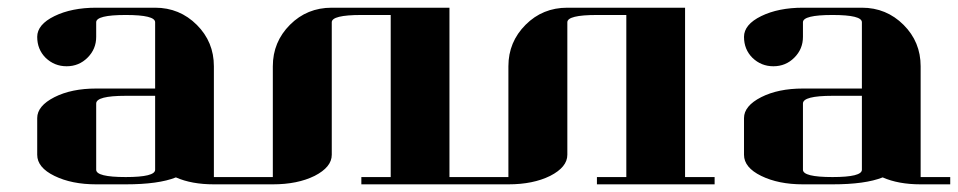

<svg xmlns="http://www.w3.org/2000/svg" viewBox="-20 -481 2499 501"><path d="M77.1 -172.9Q77.1 -204.6 122.1 -227.5Q166.5 -250 231 -250H384.8V-422.9Q384.8 -441.9 308.1 -441.9Q231 -441.9 231 -422.9V-384.8Q231 -353 208.5 -330.6Q186 -308.1 153.8 -308.1Q122.1 -308.1 99.1 -330.1Q77.1 -352.1 77.1 -384.8Q77.1 -417 122.1 -439Q167 -460.9 231 -460.9H384.8Q448.7 -460.9 493.7 -416Q538.1 -371.6 538.1 -308.1V-19H615.2V0H538.1Q480 0 439 -18.1Q393.6 0 308.1 0H231Q167 0 122.1 -22Q77.1 -43.9 77.1 -77.1ZM231 -38.1Q231 -19 308.1 -19Q384.8 -19 384.8 -38.1V-231H308.1Q231 -231 231 -210.9Z M614.7 0V-19H691.9V-308.1Q691.9 -371.6 736.8 -416.5Q781.2 -460.9 845.7 -460.9H1152.8V-19H1230V0H922.9V-19H999.5V-441.9H922.9Q845.7 -441.9 845.7 -422.9V-77.1Q845.7 -44.9 800.8 -22Q756.3 0 691.9 0Z M1229.5 0V-19H1306.6V-308.1Q1306.6 -371.6 1351.6 -416.5Q1396 -460.9 1460.4 -460.9H1767.6V-19H1844.7V0H1537.6V-19H1614.3V-441.9H1537.6Q1460.4 -441.9 1460.4 -422.9V-77.1Q1460.4 -44.9 1415.5 -22Q1371.1 0 1306.6 0Z M1921.4 -172.9Q1921.4 -204.6 1966.3 -227.5Q2010.7 -250 2075.2 -250H2229V-422.9Q2229 -441.9 2152.3 -441.9Q2075.2 -441.9 2075.2 -422.9V-384.8Q2075.2 -353 2052.7 -330.6Q2030.3 -308.1 1998 -308.1Q1966.3 -308.1 1943.4 -330.1Q1921.4 -352.1 1921.4 -384.8Q1921.4 -417 1966.3 -439Q2011.2 -460.9 2075.2 -460.9H2229Q2293 -460.9 2337.9 -416Q2382.3 -371.6 2382.3 -308.1V-19H2459.5V0H2382.3Q2324.2 0 2283.2 -18.1Q2237.8 0 2152.3 0H2075.2Q2011.2 0 1966.3 -22Q1921.4 -43.9 1921.4 -77.1ZM2075.2 -38.1Q2075.2 -19 2152.3 -19Q2229 -19 2229 -38.1V-231H2152.3Q2075.2 -231 2075.2 -210.9Z"/></svg>

Font: Hjet
Style: Regular
Weight: 400
Designer: T. Christopher White
Version: Version 1.2